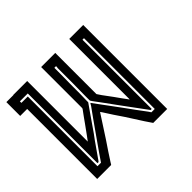

<svg xmlns="http://www.w3.org/2000/svg" viewBox="-129 -1007 873 873"><g transform="rotate(-45 307.5 -570.0)"><path d="M405.3 -839.8Q405.3 -839.8 434.6 -839.8Q464.8 -839.8 495.1 -839.8Q495.1 -839.8 495.1 -828.1Q495.1 -816.4 495.1 -794.9Q495.1 -755.9 495.1 -691.4Q495.1 -627 495.1 -555.7Q495.1 -496.1 495.1 -436.5Q495.1 -377 495.1 -328.1Q495.1 -321.3 495.1 -313.5Q495.1 -306.6 495.1 -299.8Q495.1 -299.8 481.4 -299.8Q474.6 -299.8 464.8 -299.8Q434.6 -299.8 405.3 -299.8Q405.3 -299.8 382.8 -333Q361.3 -366.2 334 -409.2Q319.3 -431.6 303.7 -454.1Q289.1 -476.6 277.3 -495.1Q275.4 -498 273.4 -501Q271.5 -503.9 269.5 -505.9Q269.5 -505.9 248 -472.7Q226.6 -439.5 199.2 -397.5Q183.6 -375 168.9 -352.5Q154.3 -329.1 141.6 -310.5Q140.6 -307.6 138.7 -305.7Q136.7 -302.7 134.8 -299.8Q134.8 -299.8 105.5 -299.8Q75.2 -299.8 44.9 -299.8Q44.9 -299.8 44.9 -373Q44.9 -445.3 44.9 -537.1Q44.9 -586.9 44.9 -636.7Q44.9 -685.5 44.9 -726.6Q44.9 -732.4 44.9 -738.3Q44.9 -744.1 44.9 -750Q44.9 -750 30.3 -750Q14.6 -750 0 -750Q0 -750 0 -762.7Q0 -769.5 0 -779.3Q0 -793.9 0 -808.6Q0 -824.2 0 -838.9Q0 -838.9 14.6 -838.9Q30.3 -838.9 44.9 -838.9Q44.9 -838.9 44.9 -838.9Q44.9 -839.8 44.9 -839.8Q44.9 -839.8 75.2 -839.8Q105.5 -839.8 134.8 -839.8Q134.8 -839.8 134.8 -777.3Q134.8 -713.9 134.8 -633.8Q134.8 -590.8 134.8 -547.9Q134.8 -505.9 134.8 -470.7Q134.8 -464.8 134.8 -460Q134.8 -455.1 134.8 -450.2Q134.8 -450.2 149.4 -469.7Q164.1 -490.2 182.6 -515.6Q192.4 -529.3 202.1 -543Q211.9 -556.6 220.7 -568.4Q221.7 -570.3 222.7 -571.3Q223.6 -573.2 224.6 -575.2Q224.6 -575.2 224.6 -618.2Q224.6 -660.2 224.6 -714.8Q224.6 -744.1 224.6 -773.4Q224.6 -801.8 224.6 -826.2Q224.6 -830.1 224.6 -833Q224.6 -836.9 224.6 -839.8Q224.6 -839.8 254.9 -839.8Q285.2 -839.8 315.4 -839.8Q315.4 -839.8 315.4 -796.9Q315.4 -754.9 315.4 -700.2Q315.4 -670.9 315.4 -641.6Q315.4 -613.3 315.4 -588.9Q315.4 -585 315.4 -582Q315.4 -578.1 315.4 -575.2Q315.4 -575.2 329.1 -554.7Q343.8 -535.2 362.3 -509.8Q372.1 -496.1 381.8 -482.4Q391.6 -468.8 400.4 -457Q401.4 -456.1 402.3 -454.1Q404.3 -452.1 405.3 -451.2Q405.3 -451.2 405.3 -513.7Q405.3 -576.2 405.3 -656.2Q405.3 -699.2 405.3 -742.2Q405.3 -784.2 405.3 -819.3Q405.3 -825.2 405.3 -830.1Q405.3 -835 405.3 -839.8ZM445.3 -349.6Q445.3 -349.6 442.4 -349.6Q440.4 -349.6 438.5 -349.6Q438.5 -349.6 411.1 -386.7Q384.8 -422.9 350.6 -468.8Q333 -493.2 314.5 -518.6Q296.9 -543 281.2 -563.5Q279.3 -566.4 277.3 -569.3Q275.4 -572.3 273.4 -575.2Q273.4 -575.2 273.4 -610.4Q273.4 -645.5 274.4 -691.4Q274.4 -714.8 274.4 -739.3Q274.4 -763.7 274.4 -783.2Q275.4 -786.1 275.4 -789.1Q275.4 -792 275.4 -794.9Q275.4 -794.9 271.5 -794.9Q268.6 -794.9 264.6 -794.9Q264.6 -794.9 264.6 -759.8Q264.6 -724.6 263.7 -678.7Q263.7 -655.3 263.7 -630.9Q263.7 -606.4 262.7 -586.9Q262.7 -584 262.7 -581.1Q262.7 -578.1 262.7 -575.2Q262.7 -575.2 237.3 -539.1Q211.9 -502 179.7 -456.1Q161.1 -431.6 144.5 -407.2Q127 -381.8 112.3 -361.3Q110.4 -358.4 108.4 -355.5Q106.4 -352.5 103.5 -349.6Q103.5 -349.6 101.6 -349.6Q99.6 -349.6 96.7 -349.6Q96.7 -349.6 96.7 -421.9Q96.7 -493.2 96.7 -584Q96.7 -632.8 96.7 -681.6Q96.7 -730.5 96.7 -770.5Q96.7 -777.3 96.7 -782.2Q96.7 -788.1 96.7 -793.9Q96.7 -793.9 96.7 -794.9Q96.7 -796.9 96.7 -797.9Q96.7 -797.9 80.1 -797.9Q63.5 -797.9 45.9 -797.9Q45.9 -797.9 45.9 -796.9Q45.9 -795.9 45.9 -794.9Q45.9 -791 45.9 -788.1Q45.9 -788.1 59.6 -788.1Q73.2 -788.1 86.9 -788.1Q86.9 -788.1 86.9 -717.8Q86.9 -646.5 86.9 -557.6Q86.9 -508.8 86.9 -460.9Q86.9 -413.1 86.9 -373Q86.9 -367.2 86.9 -361.3Q86.9 -355.5 86.9 -349.6Q86.9 -349.6 86.9 -346.7Q86.9 -343.8 86.9 -339.8Q86.9 -339.8 93.8 -339.8Q100.6 -339.8 108.4 -339.8Q108.4 -339.8 108.4 -339.8Q108.4 -339.8 109.4 -339.8Q109.4 -339.8 134.8 -377Q160.2 -413.1 192.4 -459Q210 -484.4 227.5 -508.8Q245.1 -533.2 259.8 -553.7Q261.7 -557.6 263.7 -560.5Q265.6 -563.5 267.6 -566.4Q267.6 -566.4 294.9 -529.3Q321.3 -493.2 355.5 -447.3Q374 -421.9 391.6 -397.5Q410.2 -372.1 425.8 -351.6Q427.7 -348.6 429.7 -345.7Q431.6 -342.8 433.6 -339.8Q433.6 -339.8 434.6 -339.8Q434.6 -339.8 434.6 -339.8Q434.6 -339.8 437.5 -339.8Q439.5 -339.8 441.4 -339.8Q448.2 -339.8 455.1 -339.8Q455.1 -339.8 455.1 -341.8Q455.1 -343.8 455.1 -344.7Q455.1 -344.7 455.1 -418Q455.1 -490.2 455.1 -582Q455.1 -631.8 455.1 -681.6Q455.1 -730.5 455.1 -771.5Q455.1 -778.3 455.1 -783.2Q455.1 -789.1 455.1 -794.9Q455.1 -794.9 452.1 -794.9Q448.2 -794.9 445.3 -794.9Q445.3 -794.9 445.3 -722.7Q445.3 -651.4 445.3 -560.5Q445.3 -510.7 445.3 -461.9Q445.3 -413.1 445.3 -373Q445.3 -367.2 445.3 -361.3Q445.3 -355.5 445.3 -349.6Z"/></g></svg>

Font: Reach
Style: Inline
Weight: 400
Designer: Billy Harris
Version: Version 1.0